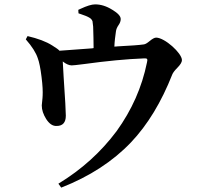

<svg xmlns="http://www.w3.org/2000/svg" viewBox="-20 -807 903 878"><path d="M260 51C390 0 496 -69 579 -156C655 -236 718 -340 768 -467C771 -474 778 -484 790 -496C805 -511 812 -523 812 -532C812 -564 733 -635 694 -635C687 -635 677 -630 664 -619C653 -610 645 -605 638 -604C618 -601 578 -598 518 -595C511 -594 506 -594 503 -594C504 -619 507 -641 510 -662C511 -672 515 -682 522 -692C529 -702 532 -711 532 -720C532 -733 519 -747 494 -762C467 -779 441 -787 415 -787C399 -787 377 -780 349 -767C344 -765 340 -763 338 -762L339 -746C341 -745 344 -744 348 -743C367 -737 381 -731 389 -726C396 -722 400 -717 403 -710C404 -705 405 -697 406 -685C407 -650 408 -618 408 -587C407 -587 405 -587 402 -586C335 -581 285 -577 252 -575C248 -580 237 -588 219 -599C191 -617 153 -631 106 -642L98 -627C127 -594 145 -565 153 -540C159 -524 165 -496 170 -455C175 -416 176 -388 175 -370C175 -364 174 -356 173 -345C172 -335 171 -328 171 -325C171 -304 178 -284 191 -263C205 -241 221 -230 239 -231C267 -231 281 -247 281 -278C281 -295 278 -354 271 -455C269 -492 268 -515 267 -526C282 -514 296 -508 308 -508C314 -508 333 -510 364 -514C466 -528 558 -537 639 -540C654 -541 656 -537 652 -521C629 -408 583 -304 513 -207C442 -112 354 -32 247 33Z"/></svg>

Font: AllPunType Bold
Style: Regular
Weight: 700
Version: 1.0